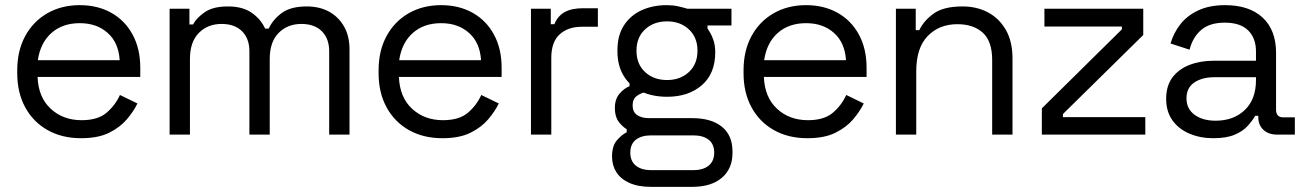

<svg xmlns="http://www.w3.org/2000/svg" viewBox="-20 -523 5064 746"><path d="M47 -238V-250Q47 -326 78 -383Q109 -440 164 -471.5Q219 -503 290 -503Q359 -503 412 -473.5Q465 -444 495 -389Q525 -334 525 -260V-224H126Q129 -145 177 -100.5Q225 -56 297 -56Q360 -56 394 -85Q428 -114 446 -154L514 -121Q499 -90 472.5 -59Q446 -28 403.5 -7Q361 14 295 14Q221 14 165 -17.5Q109 -49 78 -106Q47 -163 47 -238ZM445 -289Q441 -357 398.5 -395Q356 -433 290 -433Q223 -433 180 -395Q137 -357 127 -289Z M639 0V-489H716V-428H730Q744 -454 776 -476Q808 -498 866 -498Q923 -498 958.5 -473Q994 -448 1010 -412H1024Q1041 -448 1075.5 -473Q1110 -498 1172 -498Q1221 -498 1258 -478Q1295 -458 1316.5 -420.5Q1338 -383 1338 -331V0H1259V-324Q1259 -373 1230.5 -401.5Q1202 -430 1151 -430Q1097 -430 1062.5 -395Q1028 -360 1028 -294V0H949V-324Q949 -373 920.5 -401.5Q892 -430 841 -430Q787 -430 752.5 -395Q718 -360 718 -294V0Z M1451 -238V-250Q1451 -326 1482 -383Q1513 -440 1568 -471.5Q1623 -503 1694 -503Q1763 -503 1816 -473.5Q1869 -444 1899 -389Q1929 -334 1929 -260V-224H1530Q1533 -145 1581 -100.5Q1629 -56 1701 -56Q1764 -56 1798 -85Q1832 -114 1850 -154L1918 -121Q1903 -90 1876.5 -59Q1850 -28 1807.5 -7Q1765 14 1699 14Q1625 14 1569 -17.5Q1513 -49 1482 -106Q1451 -163 1451 -238ZM1849 -289Q1845 -357 1802.5 -395Q1760 -433 1694 -433Q1627 -433 1584 -395Q1541 -357 1531 -289Z M2043 0V-489H2120V-429H2134Q2147 -461 2174 -476Q2201 -491 2245 -491H2303V-419H2240Q2187 -419 2154.5 -389.5Q2122 -360 2122 -298V0Z M2509 203Q2459 203 2425 187.5Q2391 172 2374.5 145.5Q2358 119 2358 85Q2358 44 2377 22Q2396 0 2415 -9V-21Q2398 -31 2383.5 -50.5Q2369 -70 2369 -103Q2369 -138 2387 -159Q2405 -180 2426 -188V-207L2489 -165Q2470 -162 2454 -150Q2438 -138 2438 -113Q2438 -88 2455.5 -76Q2473 -64 2501 -64H2669Q2744 -64 2785 -30.5Q2826 3 2826 65V72Q2826 132 2785 167.5Q2744 203 2669 203ZM2674 138Q2712 138 2733.5 120.5Q2755 103 2755 70Q2755 37 2733.5 20Q2712 3 2674 3H2510Q2472 3 2450.5 20Q2429 37 2429 70Q2429 103 2450.5 120.5Q2472 138 2510 138ZM2690 -326Q2690 -378 2656.5 -409Q2623 -440 2572 -440Q2520 -440 2486.5 -409Q2453 -378 2453 -326Q2453 -274 2486.5 -243Q2520 -212 2572 -212Q2623 -212 2656.5 -243Q2690 -274 2690 -326ZM2379 -324V-328Q2379 -385 2404 -424Q2429 -463 2472.5 -483Q2516 -503 2571 -503Q2594 -503 2614.5 -498.5Q2635 -494 2651 -489H2822V-424H2729V-412Q2742 -394 2750.5 -371.5Q2759 -349 2759 -320Q2759 -237 2707 -192Q2655 -147 2572 -147Q2516 -147 2472.5 -167Q2429 -187 2404 -227Q2379 -267 2379 -324Z M2869 -238V-250Q2869 -326 2900 -383Q2931 -440 2986 -471.5Q3041 -503 3112 -503Q3181 -503 3234 -473.5Q3287 -444 3317 -389Q3347 -334 3347 -260V-224H2948Q2951 -145 2999 -100.5Q3047 -56 3119 -56Q3182 -56 3216 -85Q3250 -114 3268 -154L3336 -121Q3321 -90 3294.5 -59Q3268 -28 3225.5 -7Q3183 14 3117 14Q3043 14 2987 -17.5Q2931 -49 2900 -106Q2869 -163 2869 -238ZM3267 -289Q3263 -357 3220.5 -395Q3178 -433 3112 -433Q3045 -433 3002 -395Q2959 -357 2949 -289Z M3461 0V-489H3538V-406H3552Q3568 -441 3606.5 -469.5Q3645 -498 3720 -498Q3775 -498 3818.5 -475Q3862 -452 3888 -407Q3914 -362 3914 -296V0H3835V-290Q3835 -363 3798.5 -396Q3762 -429 3700 -429Q3629 -429 3584.5 -383Q3540 -337 3540 -246V0Z M4028 0V-102L4339 -409V-420H4038V-489H4422V-387L4110 -80V-68H4430V0Z M4511 -139Q4511 -189 4535 -221.5Q4559 -254 4601 -270.5Q4643 -287 4695 -287H4860V-323Q4860 -375 4829.5 -405Q4799 -435 4739 -435Q4680 -435 4647 -406.5Q4614 -378 4602 -330L4528 -354Q4540 -395 4566 -428.5Q4592 -462 4635.5 -482.5Q4679 -503 4740 -503Q4834 -503 4886 -454.5Q4938 -406 4938 -318V-97Q4938 -67 4966 -67H5011V0H4942Q4909 0 4889 -18.5Q4869 -37 4869 -68V-73H4857Q4846 -54 4827.5 -33.5Q4809 -13 4777 0.5Q4745 14 4694 14Q4643 14 4601 -4Q4559 -22 4535 -56Q4511 -90 4511 -139ZM4860 -212V-223H4698Q4651 -223 4620.5 -202.5Q4590 -182 4590 -141Q4590 -100 4621.5 -77Q4653 -54 4703 -54Q4773 -54 4816.5 -95.5Q4860 -137 4860 -212Z"/></svg>

Font: Space Grotesk Frontify
Style: Regular
Weight: 400
Designer: Florian Karsten
Version: Version 2.000